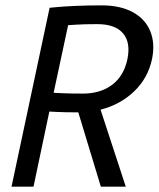

<svg xmlns="http://www.w3.org/2000/svg" viewBox="-20 -696 592 716"><path d="M165 -667Q165 -667 191.5 -669.5Q218 -672 262 -674Q306 -676 359 -676Q428 -676 474.5 -651Q521 -626 540 -580.5Q559 -535 547 -476Q532 -405 480.5 -355.5Q429 -306 355 -287L449 0H356L272 -277Q222 -277 193 -278.5Q164 -280 164 -280L105 0H23ZM343 -606Q293 -606 263.5 -604Q234 -602 234 -602L180 -350Q180 -350 209.5 -348.5Q239 -347 289 -347Q355 -347 398.5 -380Q442 -413 455 -475Q468 -537 439 -571.5Q410 -606 343 -606Z"/></svg>

Font: Epunda Sans
Style: Italic
Weight: 400
Italic angle: -12.0243°
Designer: Simon Atzbach
Foundry: typofactur
Version: Version 2.204; ttfautohint (v1.8.4.7-5d5b)